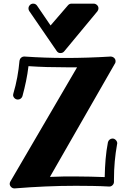

<svg xmlns="http://www.w3.org/2000/svg" viewBox="-20 -1021 710 1053"><path d="M622.1 -230Q613.8 -184.1 609.4 -136Q605 -87.9 605 -36.1V-23.9Q605 -13.2 597.4 -5.6Q589.8 2 580.1 2H578.1Q532.7 -0.5 487.3 -1.2Q441.9 -2 396 -2Q311.5 -2 228 1.7Q144.5 5.4 61 12.2H59.1Q48.3 12.2 40.8 4.4Q33.2 -3.4 33.2 -13.2Q33.2 -17.1 34.4 -20Q35.6 -22.9 37.1 -25.9L402.8 -651.9H341.8Q289.1 -651.9 237.8 -653.3Q186.5 -654.8 136.2 -658.2Q131.3 -616.7 122.8 -575.7Q114.3 -534.7 103 -493.2Q100.1 -484.9 93.3 -480Q86.4 -475.1 78.1 -475.1Q66.9 -475.1 59.3 -482.9Q51.8 -490.7 51.8 -500Q51.8 -502.4 52.5 -503.9Q53.2 -505.4 53.2 -507.8Q66.4 -552.2 74.7 -597.4Q83 -642.6 86.9 -688Q88.4 -697.8 95.7 -704.3Q103 -710.9 112.8 -710.9H115.2Q170.9 -707 227.1 -705.1Q283.2 -703.1 341.8 -703.1Q401.4 -703.1 462.2 -705.1Q522.9 -707 586.9 -710.9H587.9Q599.1 -710 606.4 -702.9Q613.8 -695.8 613.8 -685.1Q613.8 -682.1 613 -678.5Q612.3 -674.8 609.9 -671.9L253.9 -50.8Q290 -52.7 325.9 -53Q361.8 -53.2 397.9 -53.2Q437.5 -53.2 476.1 -52.2Q514.6 -51.3 554.2 -49.8Q555.2 -100.6 559.1 -147.5Q563 -194.3 571.8 -240.2Q573.7 -249 580.8 -255.1Q587.9 -261.2 597.2 -261.2Q607.4 -261.2 615.2 -252.9Q623 -244.6 623 -234.9Q623 -231.9 622.1 -230ZM494.1 -1001Q503.4 -1001 511.7 -993.7Q520 -986.3 520 -975.1Q520 -966.8 514.2 -959L332 -739.3Q324.7 -730 311 -730Q298.3 -730 291 -741.2L140.1 -960.9Q136.2 -966.8 136.2 -975.1Q136.2 -984.9 143.6 -992.9Q150.9 -1001 162.1 -1001Q175.3 -1001 183.1 -990.2L257.3 -881.3L353 -992.2Q360.8 -1001 372.1 -1001Z"/></svg>

Font: Ribeye
Style: Regular
Weight: 400
Designer: Astigmatic (AOETI)
Foundry: Astigmatic (AOETI)
Version: Version 1.000